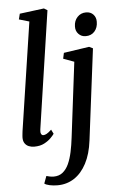

<svg xmlns="http://www.w3.org/2000/svg" viewBox="-67 -863 706 1161"><g transform="rotate(-5 285.5 -282.0)"><path d="M159.5 -90Q157 -73 161.5 -63.8Q166 -54.5 175 -54.5Q184 -54.5 195.2 -60.5Q206.5 -66.5 224.5 -83.5L237.5 -57.5Q232 -49 216.5 -33Q201 -17 175.8 -3.5Q150.5 10 114.5 10Q96.5 10 81.2 3.8Q66 -2.5 56.8 -16.2Q47.5 -30 48 -52.5Q48 -57 48.8 -63.8Q49.5 -70.5 50.2 -77.5Q51 -84.5 51.5 -89L150.5 -746.5L88.5 -764.5L97 -798.5L245 -817.5L265.5 -805ZM450 2Q440 83.5 410.2 140Q380.5 196.5 335.5 225.8Q290.5 255 234.5 255Q209 255 186.8 250.2Q164.5 245.5 155 237.5L171.5 193Q178.5 195.5 191.8 198Q205 200.5 215.5 200.5Q248 200.5 270.2 182.8Q292.5 165 306.8 133.8Q321 102.5 329.8 61.5Q338.5 20.5 344 -26L400 -480.5L334.5 -504.5L342 -539.5L497 -562.5L519.5 -551.5ZM482.5 -628.5Q456.5 -628.5 439 -646.8Q421.5 -665 422.5 -693Q423 -727 443.8 -749.2Q464.5 -771.5 496.5 -771.5Q524 -771.5 540.5 -753.8Q557 -736 556.5 -709.5Q556.5 -674 536.5 -651.2Q516.5 -628.5 482.5 -628.5Z"/></g></svg>

Font: Merriweather 28pt Medium
Style: Italic
Weight: 500
Italic angle: -7.8°
Version: Version 2.101